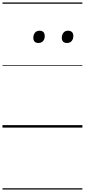

<svg xmlns="http://www.w3.org/2000/svg" viewBox="-20 -1030 685 1550"><path d="M290 -683Q271 -683 260 -693.5Q249 -704 249 -725Q249 -749 262 -765.5Q275 -782 300 -782Q319 -782 330 -771.5Q341 -761 341 -740Q342 -716 328.5 -699.5Q315 -683 290 -683ZM521 -683Q501 -683 490 -693.5Q479 -704 479 -725Q479 -749 492 -765.5Q505 -782 530 -782Q549 -782 560.5 -771.5Q572 -761 572 -740Q572 -716 559 -699.5Q546 -683 521 -683ZM0 490H645V500H0ZM0 -20H645V0H0ZM0 -505H645V-500H0ZM0 -1010H645V-1000H0Z"/></svg>

Font: Playwrite ZA Guides
Style: Regular
Weight: 400
Designer: Veronika Burian, José Scaglione
Foundry: TypeTogether
Version: Version 1.003